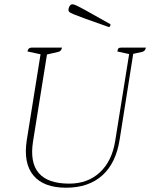

<svg xmlns="http://www.w3.org/2000/svg" viewBox="-20 -863 700 895"><path d="M288 12Q183 12 135.5 -45.5Q88 -103 105 -211L169 -610L108 -623Q111 -641 127 -641H269Q266 -624 251 -621L199 -609L134 -204Q103 -7 303 -7Q389 -7 445.5 -59.5Q502 -112 517 -206L582 -611L527 -623Q529 -634 532 -637.5Q535 -641 545 -641H660Q657 -624 642 -621L601 -612L538 -214Q521 -103 457 -45.5Q393 12 288 12ZM487 -737Q418 -761 380 -775Q342 -789 324.5 -796Q307 -803 303 -807.5Q299 -812 299 -816Q299 -825 304 -834Q309 -843 318 -843Q324 -843 338 -836.5Q352 -830 388 -810Q424 -790 495 -750Q495 -746 493.5 -741.5Q492 -737 487 -737Z"/></svg>

Font: Petrona Thin
Style: Italic
Weight: 100
Italic angle: -9°
Designer: Ringo R. Seeber
Foundry: Ringo R. Seeber
Version: Version 2.001; ttfautohint (v1.8.3)